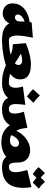

<svg xmlns="http://www.w3.org/2000/svg" viewBox="1042 -1708 677 2800"><g transform="rotate(90 1380.0 -308.5)"><path d="M174 -10Q136 -10 103 -26.5Q70 -43 50 -75Q30 -107 30 -152Q30 -221 61.5 -270Q93 -319 145 -350Q197 -381 259 -395.5Q321 -410 381 -410V-340Q333 -340 297.5 -329.5Q262 -319 238.5 -302.5Q215 -286 203.5 -267.5Q192 -249 192 -232Q192 -208 206 -198Q220 -188 236 -188Q249 -188 262 -195.5Q275 -203 284 -218Q293 -233 293 -254L358 -257Q358 -210 346 -165.5Q334 -121 310.5 -86Q287 -51 253 -30.5Q219 -10 174 -10ZM570 0Q462 0 402 -29.5Q342 -59 317.5 -115.5Q293 -172 293 -254Q293 -280 294.5 -309Q296 -338 299.5 -369.5Q303 -401 307 -432L530 -450Q523 -413 516.5 -379Q510 -345 505.5 -311Q501 -277 499 -237Q497 -199 503.5 -167.5Q510 -136 526 -118Q542 -100 570 -100L590 -50Z M570 0V-100Q612 -100 661 -105Q710 -110 757 -120.5Q804 -131 842.5 -147.5Q881 -164 904.5 -187Q928 -210 928 -241Q928 -264 911.5 -279Q895 -294 854 -294Q819 -294 768 -277Q717 -260 669 -229L610 -347Q695 -383 773.5 -402Q852 -421 924 -421Q987 -421 1035 -405.5Q1083 -390 1110.5 -356Q1138 -322 1138 -266Q1138 -207 1104 -164.5Q1070 -122 1015 -92.5Q960 -63 894.5 -45Q829 -27 765 -17Q701 -7 649 -3.5Q597 0 570 0ZM1190 0Q1111 0 1048.5 -16Q986 -32 933.5 -55.5Q881 -79 832.5 -102.5Q784 -126 734 -142Q684 -158 626 -158L610 -347Q660 -332 705.5 -308.5Q751 -285 794.5 -257Q838 -229 882 -201.5Q926 -174 973.5 -151Q1021 -128 1074.5 -114Q1128 -100 1190 -100L1210 -50Z M1190 0V-100Q1239 -100 1255 -153Q1271 -206 1242 -305L1510 -340Q1503 -291 1500.5 -258Q1498 -225 1498 -202L1431 -172Q1431 -118 1399.5 -79.5Q1368 -41 1313.5 -20.5Q1259 0 1190 0ZM1570 0Q1510 0 1469 -22.5Q1428 -45 1407 -90Q1386 -135 1386 -202H1498Q1498 -149 1515.5 -124.5Q1533 -100 1570 -100L1590 -50ZM1388 -364Q1359 -383 1330.5 -406Q1302 -429 1282 -454L1373 -552Q1398 -524 1423 -502Q1448 -480 1480 -458Z M2057 10Q1961 10 1899.5 -26Q1838 -62 1798.5 -127.5Q1759 -193 1729 -281L1845 -370Q1852 -292 1870.5 -242.5Q1889 -193 1914.5 -165Q1940 -137 1969 -126Q1998 -115 2026 -115Q2059 -115 2080 -126.5Q2101 -138 2111.5 -156Q2122 -174 2122 -193Q2122 -219 2106 -234Q2090 -249 2070 -249Q2046 -249 2021 -232.5Q1996 -216 1971.5 -177Q1947 -138 1924 -68L1858 -106Q1870 -181 1903 -237.5Q1936 -294 1980.5 -332.5Q2025 -371 2074 -390.5Q2123 -410 2168 -410Q2254 -410 2302 -363Q2350 -316 2350 -241Q2350 -183 2326.5 -137Q2303 -91 2262.5 -58Q2222 -25 2169 -7.5Q2116 10 2057 10ZM1570 0V-100Q1604 -100 1619.5 -119.5Q1635 -139 1636.5 -170.5Q1638 -202 1630.5 -241Q1623 -280 1610 -319L1845 -370Q1855 -255 1830 -172Q1805 -89 1741.5 -44.5Q1678 0 1570 0ZM2410 0Q2322 0 2275.5 -51Q2229 -102 2229 -202L2350 -241Q2350 -183 2357 -152.5Q2364 -122 2378 -111Q2392 -100 2410 -100L2430 -50Z M2410 0V-100Q2442 -100 2459.5 -112.5Q2477 -125 2484.5 -147Q2492 -169 2492 -197Q2492 -236 2481.5 -282Q2471 -328 2460 -369L2710 -429Q2715 -397 2717.5 -366Q2720 -335 2720 -306Q2720 -211 2689.5 -142Q2659 -73 2591 -36.5Q2523 0 2410 0ZM2519 -448Q2491 -466 2464.5 -488Q2438 -510 2418 -534L2505 -627Q2528 -601 2552 -579.5Q2576 -558 2607 -538ZM2644 -448Q2616 -466 2589.5 -488Q2563 -510 2543 -534L2630 -627Q2653 -601 2677 -579.5Q2701 -558 2732 -538Z"/></g></svg>

Font: Marhey Light
Style: Regular
Weight: 300
Designer: Nur Syamsi & Bustanul Arifin
Foundry: Namelatype
Version: Version 1.000